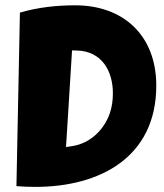

<svg xmlns="http://www.w3.org/2000/svg" viewBox="-20 -715 623 730"><path d="M253.9 -523.4 273.4 -522.9C368.2 -520 409.2 -443.4 409.2 -360.8C409.2 -335 406.2 -309.6 397.5 -284.2C375.5 -221.2 323.2 -170.4 255.9 -159.7L231 -155.8ZM42.5 -7.3C66.4 -5.4 90.3 -4.4 114.3 -4.4C360.8 -4.4 574.2 -117.7 574.2 -389.6C574.2 -580.1 449.2 -694.8 266.1 -694.8C194.3 -694.8 123.5 -687 55.7 -667Z"/></svg>

Font: Luckiest Guy
Style: Regular
Weight: 400
Designer: Astigmatic (AOETI)
Foundry: Astigmatic (AOETI)
Version: Version 1.001